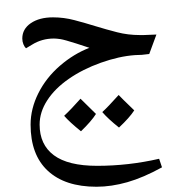

<svg xmlns="http://www.w3.org/2000/svg" viewBox="-20 -584 676 757"><path d="M192.4 -432.1Q145 -432.1 106 -407.7L82.5 -393.6Q76.7 -398.9 72.3 -409.4Q67.9 -419.9 67.9 -432.1Q67.9 -469.7 101.6 -492.7Q135.3 -515.6 189 -515.6Q231.9 -515.6 273.4 -504.6Q314.9 -493.7 356.9 -480.7Q398.9 -467.8 441.9 -456.8Q484.9 -445.8 531.2 -445.8H546.9L596.7 -447.8L568.4 -371.1Q538.6 -366.7 512.2 -366.7Q449.7 -362.3 377.7 -336.7Q305.7 -311 251 -272.9Q196.3 -234.9 166.3 -188.5Q136.2 -142.1 136.2 -92.8Q136.2 -13.7 192.4 28.1Q248.5 69.8 362.8 69.8Q486.3 69.8 607.4 42L618.7 75.7Q545.4 116.2 482.2 134.3Q418.9 152.3 360.4 152.3Q236.3 152.3 168.5 89.4Q100.6 26.4 100.6 -92.8Q100.6 -155.3 131.3 -216.6Q162.1 -277.8 216.3 -324.7Q270.5 -371.6 332.5 -395.5Q326.2 -397.9 280.3 -412.6Q234.4 -427.2 218.8 -429.7Q203.1 -432.1 192.4 -432.1ZM341.8 -564.5ZM62.5 127.4ZM371.6 -131.8ZM358.4 -134.8Q340.3 -106 299.3 -66.4Q254.4 -102.5 232.9 -127.4Q259.3 -151.9 297.4 -194.8Q306.2 -185.5 358.4 -134.8ZM509.3 -148.9Q491.2 -120.6 449.2 -81.1Q405.8 -115.7 383.3 -142.1Q405.8 -162.6 447.8 -209.5Q456.5 -199.7 509.3 -148.9ZM371.6 -131.8ZM369.6 -209.5ZM372.6 -56.6Z"/></svg>

Font: Noto Naskh Arabic UI
Style: Regular
Weight: 400
Designer: Monotype Design team
Foundry: Monotype Imaging Inc.
Version: Version 1.05